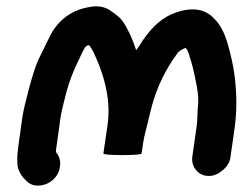

<svg xmlns="http://www.w3.org/2000/svg" viewBox="-20 -546 756 598"><path d="M594 -166C593 -157 592 -149 591 -142L579 -58C577 -41 581 -28 591 -16C601 -4 614 2 630 2C646 2 660 -4 674 -16C688 -28 696 -41 698 -58L710 -142C718 -195 718 -250 711 -307C707 -341 699 -375 689 -410C679 -445 665 -470 649 -486C618 -521 573 -526 515 -502C478 -486 444 -453 413 -402C409 -396 406 -392 404 -390C392 -427 378 -457 362 -480C356 -489 343 -500 324 -513C305 -526 283 -529 258 -524C214 -517 177 -495 150 -458C141 -445 133 -429 125 -412C117 -395 108 -378 100 -361C92 -344 82 -314 71 -273C60 -232 53 -202 50 -183L37 -90C35 -73 33 -57 34 -44C33 -25 40 -7 54 9L61 16C71 27 84 33 101 32C118 31 133 25 146 13C159 1 165 -13 167 -29C169 -45 165 -59 155 -71C154 -72 154 -79 156 -90L169 -183C171 -197 177 -221 186 -256C195 -291 209 -327 227 -363L237 -384C240 -390 243 -395 246 -400C249 -402 250 -404 252 -404C254 -404 256 -405 257 -406C258 -405 257 -405 258 -405C262 -400 266 -393 271 -384C310 -302 325 -226 315 -157L302 -68C302 -65 321 -63 361 -63C401 -63 421 -65 421 -68L425 -95C426 -104 428 -113 430 -123C432 -133 436 -145 439 -159C442 -173 447 -192 453 -216C469 -275 496 -331 534 -382C538 -387 546 -392 558 -397C564 -391 567 -382 570 -372L579 -342C582 -332 586 -312 592 -282C598 -252 599 -229 596 -210Z"/></svg>

Font: AppleStorm
Style: XbdIta
Weight: 800
Foundry: Cannot Into Space Fonts
Version: Version 1.01